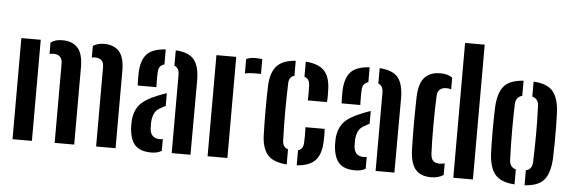

<svg xmlns="http://www.w3.org/2000/svg" viewBox="-51 -963 3387 1135"><g transform="rotate(5 1643.0 -396.0)"><path d="M547.5 0V-470.5Q547.5 -499 533.5 -511.5Q519.5 -524 494 -524Q484 -524 476.5 -521V-591Q489.5 -599 505.5 -603.8Q521.5 -608.5 542 -608.5Q600.5 -608.5 631.5 -574.2Q662.5 -540 663 -461V0ZM301.5 0V-470.5Q301 -524 248.5 -524Q236 -524 225.5 -520.5V-588.5Q238.5 -598.5 255 -603.5Q271.5 -608.5 295.5 -608.5Q353.5 -608.5 385.2 -574.2Q417 -540 417.5 -461V0ZM51.5 0V-600H166.5V0Z M761 -380.5Q760 -394 759.8 -415.5Q759.5 -437 760 -457.5Q763 -529.5 795.2 -566Q827.5 -602.5 907.5 -607.5V-518.5Q874 -510 872 -471Q871 -461 871 -441.8Q871 -422.5 871.2 -404.5Q871.5 -386.5 872 -380.5ZM996 0V-464.5Q996 -505.5 967 -516V-607.5Q1047.5 -602 1078 -562.2Q1108.5 -522.5 1108.5 -440L1107.5 0ZM744 -124Q743.5 -134.5 743.5 -147.5Q743.5 -160.5 744 -171Q748.5 -228.5 778.5 -264.8Q808.5 -301 885 -331.5Q912 -342.5 936.5 -350.5V-274.5Q930.5 -272 924.5 -268.8Q918.5 -265.5 912 -261.5Q880 -246 870 -221.5Q860 -197 859 -170.5Q858.5 -148 859.5 -132.5Q864.5 -76 919 -76Q929 -76 936.5 -78.5V-8.5Q913.5 7 875 7Q812 7 781 -23.5Q750 -54 744 -124Z M1386 -506.5V-592Q1406.5 -603 1439 -603Q1450.5 -603 1461.5 -602.2Q1472.5 -601.5 1481 -600.5V-512.5H1440.5Q1408 -512.5 1386 -506.5ZM1209 0V-600H1326.5V0Z M1529 -145.5Q1528 -175 1527.2 -216Q1526.5 -257 1526.5 -301.2Q1526.5 -345.5 1527.2 -385.5Q1528 -425.5 1529 -453Q1534 -529.5 1569 -566Q1604 -602.5 1679 -607.5V-518.5Q1646.5 -510.5 1646 -469.5Q1643 -377.5 1643 -300Q1643 -222.5 1646 -133Q1646.5 -91.5 1679 -82.5V7.5Q1601.5 2 1567.5 -34.5Q1533.5 -71 1529 -145.5ZM1770.5 -380.5Q1771.5 -399.5 1771.5 -425.8Q1771.5 -452 1770.5 -470Q1769 -509.5 1738.5 -518V-607.5Q1813.5 -602.5 1848 -567Q1882.5 -531.5 1885 -457.5Q1886 -439 1885.8 -415.5Q1885.5 -392 1884 -380.5ZM1738.5 7.5V-82Q1755.5 -87 1762.8 -99.2Q1770 -111.5 1770.5 -133.5Q1771.5 -151.5 1771.5 -171.8Q1771.5 -192 1770.5 -221.5H1884Q1885.5 -209.5 1885.8 -186Q1886 -162.5 1885 -145.5Q1882 -70 1847.8 -33.8Q1813.5 2.5 1738.5 7.5Z M1971 -380.5Q1970 -394 1969.8 -415.5Q1969.5 -437 1970 -457.5Q1973 -529.5 2005.2 -566Q2037.5 -602.5 2117.5 -607.5V-518.5Q2084 -510 2082 -471Q2081 -461 2081 -441.8Q2081 -422.5 2081.2 -404.5Q2081.5 -386.5 2082 -380.5ZM2206 0V-464.5Q2206 -505.5 2177 -516V-607.5Q2257.5 -602 2288 -562.2Q2318.5 -522.5 2318.5 -440L2317.5 0ZM1954 -124Q1953.5 -134.5 1953.5 -147.5Q1953.5 -160.5 1954 -171Q1958.5 -228.5 1988.5 -264.8Q2018.5 -301 2095 -331.5Q2122 -342.5 2146.5 -350.5V-274.5Q2140.5 -272 2134.5 -268.8Q2128.5 -265.5 2122 -261.5Q2090 -246 2080 -221.5Q2070 -197 2069 -170.5Q2068.5 -148 2069.5 -132.5Q2074.5 -76 2129 -76Q2139 -76 2146.5 -78.5V-8.5Q2123.5 7 2085 7Q2022 7 1991 -23.5Q1960 -54 1954 -124Z M2667 0V-800H2783.5V0ZM2409.5 -139Q2408.5 -172 2407.8 -214.8Q2407 -257.5 2407.2 -302.5Q2407.5 -347.5 2408 -388.8Q2408.5 -430 2409.5 -461Q2413 -541 2445.8 -574.8Q2478.5 -608.5 2537.5 -608.5Q2561.5 -608.5 2578.5 -603.5Q2595.5 -598.5 2609 -589V-519.5Q2596 -524 2581.5 -524Q2529 -524 2526.5 -473.5Q2523 -389 2522.8 -297Q2522.5 -205 2526 -131Q2527.5 -101.5 2540.2 -88.8Q2553 -76 2581 -76Q2597 -76 2609 -80.5V-12Q2595 -2 2577.2 3.2Q2559.5 8.5 2535.5 8.5Q2475 8.5 2444.2 -25.8Q2413.5 -60 2409.5 -139Z M2877 -162Q2876 -186.5 2875.2 -222Q2874.5 -257.5 2874.5 -297Q2874.5 -336.5 2875.2 -373.5Q2876 -410.5 2877 -438.5Q2882 -524.5 2916.2 -563.5Q2950.5 -602.5 3031 -607.5V-518Q2993 -508 2991.5 -465Q2989 -394.5 2989 -307.8Q2989 -221 2992.5 -135.5Q2993.5 -91 3031 -81.5V7.5Q2950 2.5 2915.8 -37.5Q2881.5 -77.5 2877 -162ZM3090.5 7.5V-81.5Q3111 -86.5 3119.5 -99.8Q3128 -113 3129 -134.5Q3132 -224 3132.2 -301.2Q3132.5 -378.5 3129 -466Q3127.5 -509.5 3090.5 -518.5V-607.5Q3173 -602.5 3206.2 -562.2Q3239.5 -522 3244 -438.5Q3245.5 -403 3246.2 -352.2Q3247 -301.5 3246.2 -250.5Q3245.5 -199.5 3244 -162Q3239 -77.5 3205.8 -37.5Q3172.5 2.5 3090.5 7.5Z"/></g></svg>

Font: Big Shoulders Stencil Text
Style: Bold
Weight: 700
Designer: Patric King
Foundry: XO Type Co
Version: Version 1.000